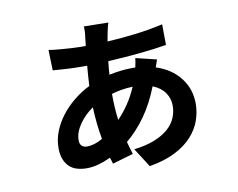

<svg xmlns="http://www.w3.org/2000/svg" viewBox="-79 -780 1157 934"><g transform="rotate(-10 500.0 -313.5)"><path d="M476 -199Q504 -228 528.5 -264Q553 -300 573 -346Q543 -345 517 -340.5Q491 -336 468 -329Q468 -293 470 -260.5Q472 -228 476 -199ZM306 -98Q340 -98 382 -122Q368 -198 365 -281Q323 -252 296 -212.5Q269 -173 269 -135Q269 -98 306 -98ZM713 -456Q711 -451 707.5 -440.5Q704 -430 700 -419Q775 -395 818 -340Q861 -285 861 -212Q861 -170 846.5 -129Q832 -88 800 -52.5Q768 -17 716 9.5Q664 36 588 49L528 -45Q588 -52 630 -69Q672 -86 698.5 -109.5Q725 -133 737 -162Q749 -191 749 -222Q749 -257 729 -286Q709 -315 669 -331Q637 -249 593.5 -188.5Q550 -128 499 -86Q504 -69 508 -54Q512 -39 517 -24L414 6Q412 -2 409.5 -9.5Q407 -17 404 -25Q375 -11 344.5 -2.5Q314 6 285 6Q261 6 239 0Q217 -6 201 -20.5Q185 -35 175.5 -58Q166 -81 166 -115Q166 -157 182 -197Q198 -237 225 -272Q252 -307 288.5 -336.5Q325 -366 366 -386Q367 -412 369 -437Q371 -462 373 -485H349Q333 -485 313.5 -485.5Q294 -486 274.5 -487Q255 -488 236.5 -489.5Q218 -491 204 -492L201 -593Q211 -591 230 -589Q249 -587 270 -585.5Q291 -584 312.5 -582.5Q334 -581 349 -581H383L388 -626Q390 -637 390.5 -651.5Q391 -666 390 -676L511 -674Q507 -663 504.5 -651.5Q502 -640 499 -627Q497 -617 495 -606.5Q493 -596 491 -584Q563 -588 632 -596.5Q701 -605 767 -620L768 -518Q710 -508 632.5 -500.5Q555 -493 478 -489Q476 -472 474.5 -456Q473 -440 472 -423Q500 -429 529.5 -432.5Q559 -436 588 -436H602Q605 -449 607 -461Q609 -473 610 -481Z"/></g></svg>

Font: SpoqaHanSans-Bold
Style: Regular
Weight: 700
Designer: [Spoqa Han Sans] Dong-huui Kim \uAE40 \uB3D9 \uD718   [Noto Sans] Ryoko NISHIZUKA \u897F \u585A \u6DBC \u5B50  (kana & i
Foundry: Spoqa (http://www.spoqa-han-sans.com)
Version: Version 2.000